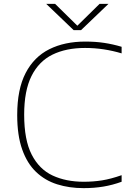

<svg xmlns="http://www.w3.org/2000/svg" viewBox="-20 -964 676 993"><path d="M412 9Q338 9 275.5 -10.8Q213 -30.5 166.8 -74.5Q120.5 -118.5 94.8 -191Q69 -263.5 69 -369Q69 -502.5 112.5 -586.2Q156 -670 235.2 -709.5Q314.5 -749 421 -749Q474.5 -749 519 -742.2Q563.5 -735.5 609 -722V-688Q564 -701.5 516.5 -708.8Q469 -716 420 -716Q322 -716 251.5 -681.5Q181 -647 143 -571Q105 -495 105 -371Q105 -240 144 -164.2Q183 -88.5 252.2 -56.2Q321.5 -24 413 -24Q462.5 -24 508 -31.2Q553.5 -38.5 609 -58V-24Q562.5 -7 514.8 1Q467 9 412 9ZM361 -808 219 -944H265L380 -831L495 -944H541L399 -808Z"/></svg>

Font: Encode Sans Expanded Thin
Style: Regular
Weight: 100
Width: 7
Designer: Multiple Designers
Foundry: Impallari Type
Version: Version 3.000; ttfautohint (v1.8.3) -l 8 -r 50 -G 200 -x 14 